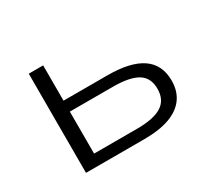

<svg xmlns="http://www.w3.org/2000/svg" viewBox="-104 -655 892 820"><g transform="rotate(-30 342.0 -244.5)"><path d="M110 0V-489H181V-315H397Q511 -315 567.5 -276Q624 -237 624 -159Q624 -107 598 -71.5Q572 -36 522 -18Q472 0 397 0ZM181 -54H393Q475 -54 514.5 -79Q554 -104 554 -159Q554 -213 515 -237Q476 -261 393 -261H181Z"/></g></svg>

Font: Nunito Sans 10pt Expanded Light
Style: Regular
Weight: 300
Width: 7
Designer: Vernon Adams
Foundry: Vernon Adams
Version: Version 3.101;gftools[0.9.27]